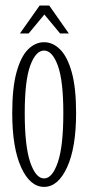

<svg xmlns="http://www.w3.org/2000/svg" viewBox="-20 -684 332 714"><path d="M144 11Q91.5 11 58.5 -62Q25.5 -135 25.5 -263.5Q25.5 -357.5 41.5 -415.5Q57.5 -473.5 84.2 -500.2Q111 -527 144 -527Q176.5 -527 203.5 -500.2Q230.5 -473.5 246.8 -415.5Q263 -357.5 263 -263.5Q263 -135 229.5 -62Q196 11 144 11ZM144 -20.5Q174.5 -20.5 195 -80.2Q215.5 -140 215.5 -263.5Q215.5 -384.5 195 -440.2Q174.5 -496 144 -496Q113 -496 92.5 -440.2Q72 -384.5 72 -263.5Q72 -140 92.5 -80.2Q113 -20.5 144 -20.5ZM54 -559.5 127.5 -663.5H163L236 -559.5H203.5L145 -630L86.5 -559.5Z"/></svg>

Font: Imbue 10pt ExtraLight
Style: Regular
Weight: 200
Designer: Tyler Finck
Foundry: Etcetera Type Company
Version: Version 1.102; ttfautohint (v1.8.3)